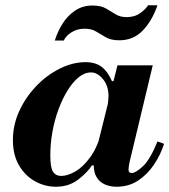

<svg xmlns="http://www.w3.org/2000/svg" viewBox="-20 -698 643 729"><path d="M192 11Q150 11 112.5 -10Q75 -31 52 -70.5Q29 -110 29 -166Q29 -224 53.5 -277Q78 -330 118 -371.5Q158 -413 207 -437.5Q256 -462 305 -462Q342 -462 365.5 -444.5Q389 -427 405 -390H412L389 -299Q390 -309 391 -317.5Q392 -326 392 -333Q392 -372 371 -397.5Q350 -423 326 -423Q301 -423 278.5 -404.5Q256 -386 236.5 -354.5Q217 -323 202 -282.5Q187 -242 179 -197Q171 -152 171 -107Q171 -63 181 -46.5Q191 -30 213 -30Q236 -30 266 -47Q296 -64 324 -103Q352 -142 368 -208L336 -70H329Q311 -42 276 -15.5Q241 11 192 11ZM423 11Q397 11 377.5 2Q358 -7 347 -25Q336 -43 336 -70Q336 -82 339 -97.5Q342 -113 352 -153L426 -450H560L473 -87Q470 -74 469 -65.5Q468 -57 468 -54Q468 -41 480 -41Q495 -41 522.5 -66.5Q550 -92 578 -161L603 -152Q590 -111 565 -73.5Q540 -36 504.5 -12.5Q469 11 423 11ZM188 -544Q199 -579 218 -609Q237 -639 265.5 -658Q294 -677 331 -677Q363 -677 382 -666Q401 -655 418.5 -644Q436 -633 461 -633Q492 -633 513.5 -649Q535 -665 542 -678H578Q557 -618 521.5 -581.5Q486 -545 433 -545Q402 -545 382.5 -556Q363 -567 345.5 -578Q328 -589 301 -589Q274 -589 252.5 -576Q231 -563 222 -544Z"/></svg>

Font: Libre Bodoni
Style: Bold Italic
Weight: 700
Italic angle: -13°
Version: Version 2.005;gftools[0.9.23]